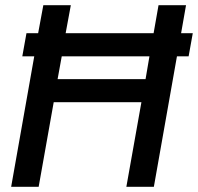

<svg xmlns="http://www.w3.org/2000/svg" viewBox="-20 -720 763 740"><path d="M23 0 112 -503H66L82 -592H127L147 -700H253L233 -592H572L591 -700H697L678 -592H723L707 -503H662L573 0H467L525 -326H187L129 0ZM202 -415H541L556 -503H218Z"/></svg>

Font: Rethink Sans Medium
Style: Italic
Weight: 500
Italic angle: -10°
Designer: The Rethink Sans project authors (Hans Thiessen). DM Sans designed by Colophon Foundry.
Foundry: Rethink Communications LLC
Version: Version 1.001